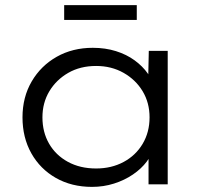

<svg xmlns="http://www.w3.org/2000/svg" viewBox="-20 -721 800 751"><path d="M340 10Q260 10 198.5 -25Q137 -60 102.5 -121.5Q68 -183 68 -262Q68 -341 104 -402.5Q140 -464 202 -499Q264 -534 343 -534Q392 -534 433.5 -521Q475 -508 506.5 -485Q538 -462 558 -433.5Q578 -405 583 -375L559 -382L562 -522H636V0H561V-136L581 -147Q575 -117 554 -89Q533 -61 500 -38.5Q467 -16 426 -3Q385 10 340 10ZM356 -62Q416 -62 463.5 -87.5Q511 -113 538 -158.5Q565 -204 565 -262Q565 -319 538 -364Q511 -409 463.5 -436Q416 -463 356 -463Q294 -463 247 -436Q200 -409 173 -364Q146 -319 146 -262Q146 -204 172 -159Q198 -114 245.5 -88Q293 -62 356 -62ZM231 -643V-701H515V-643Z"/></svg>

Font: Lexend Exa Light
Style: Regular
Weight: 300
Designer: Bonnie Shaver-Troup, Thomas Jockin
Foundry: Lexend
Version: Version 1.007